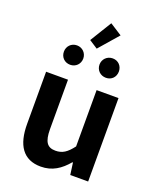

<svg xmlns="http://www.w3.org/2000/svg" viewBox="-178 -1092 993 1211"><g transform="rotate(20 318.5 -487.0)"><path d="M245 14C322 14 376 -23 424 -80H428L439 0H559V-560H412V-182C374 -132 344 -112 298 -112C244 -112 220 -142 220 -229V-560H73V-210C73 -70 125 14 245 14ZM323 -806 436 -936 355 -988 266 -843ZM200 -653C237 -653 265 -681 265 -718C265 -754 237 -783 200 -783C162 -783 135 -754 135 -718C135 -681 162 -653 200 -653ZM440 -653C478 -653 504 -681 504 -718C504 -754 478 -783 440 -783C402 -783 374 -754 374 -718C374 -681 402 -653 440 -653Z"/></g></svg>

Font: Noto Sans Mono CJK JP Bold
Style: Regular
Weight: 700
Designer: Ryoko NISHIZUKA (kana & ideographs); Paul D. Hunt (Latin, Greek & Cyrillic); Wenlong ZHANG (bopomofo); Sandoll Communica
Foundry: Adobe Systems Incorporated
Version: Version 1.004;PS 1.004;hotconv 1.0.82;makeotf.lib2.5.63406